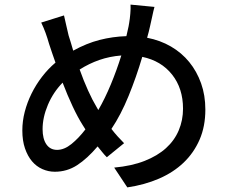

<svg xmlns="http://www.w3.org/2000/svg" viewBox="-20 -771 996 834"><path d="M407 -293Q436 -343 461.5 -404.5Q487 -466 507 -530Q456 -526 411.5 -510.5Q367 -495 326 -469Q343 -421 362.5 -378Q382 -335 399 -307ZM339 -228Q318 -261 295.5 -309Q273 -357 252 -412Q211 -370 188 -315.5Q165 -261 165 -210Q165 -168 181.5 -144Q198 -120 228 -120Q259 -120 290.5 -145.5Q322 -171 351 -209ZM651 -741Q646 -723 641 -698.5Q636 -674 632 -658Q629 -645 626 -632.5Q623 -620 619 -607Q676 -596 722.5 -569Q769 -542 802 -501.5Q835 -461 853.5 -409Q872 -357 872 -295Q872 -222 847 -164.5Q822 -107 777.5 -64.5Q733 -22 670.5 5Q608 32 533 43L476 -43Q552 -50 608 -72Q664 -94 701 -127.5Q738 -161 756.5 -205Q775 -249 775 -299Q775 -387 727.5 -447Q680 -507 598 -524Q572 -436 538.5 -354Q505 -272 464 -211Q477 -194 491 -178.5Q505 -163 519 -149L444 -88Q433 -99 423.5 -111Q414 -123 404 -135Q359 -82 315 -53.5Q271 -25 218 -25Q190 -25 164 -36.5Q138 -48 119 -70.5Q100 -93 88.5 -126.5Q77 -160 77 -204Q77 -245 87.5 -285.5Q98 -326 117 -364.5Q136 -403 162.5 -437.5Q189 -472 221 -499Q213 -520 206.5 -540.5Q200 -561 193 -581Q186 -606 178 -628Q170 -650 159 -673L258 -704Q263 -683 268 -660Q273 -637 278 -617Q283 -602 288 -585Q293 -568 298 -551Q356 -583 412.5 -597.5Q469 -612 529 -614Q532 -629 535.5 -643Q539 -657 541 -671Q544 -688 546 -711Q548 -734 547 -751Z"/></svg>

Font: Kinto Sans Med
Style: Regular
Weight: 500
Designer: Authors: Ryoko NISHIZUKA  (kana & ideographs); Paul D. Hunt (Latin, Greek & Cyrillic); Wenlong ZHANG  (bopomofo); Sandol
Foundry: Adobe Systems Incorporated, ookami Inc.
Version: Version 0.001